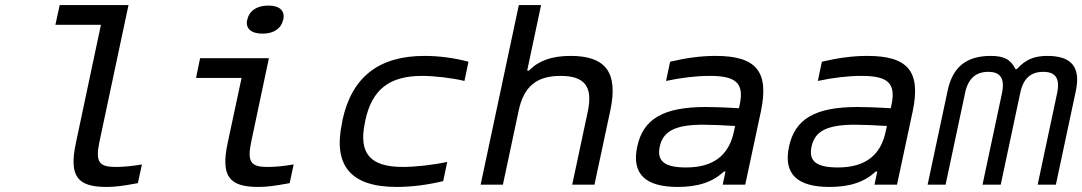

<svg xmlns="http://www.w3.org/2000/svg" viewBox="-20 -730 4278 759"><path d="M438 -70C373 -70 356 -88 373 -169L488 -710H216L199 -632H379L280 -165C252 -33 286 9 401 9C436 9 465 5 525 -6L541 -80C501 -73 466 -70 438 -70Z M1038 -70C973 -70 956 -88 973 -169L1043 -500H771L755 -422H935L880 -165C852 -33 886 9 1001 9C1036 9 1065 5 1125 -6L1141 -80C1101 -73 1066 -70 1038 -70ZM957 -651C950 -618 972 -597 1018 -597C1063 -597 1092 -618 1099 -651L1100 -653C1107 -687 1086 -708 1041 -708C995 -708 965 -687 958 -653Z M1334 -256 1332 -244C1296 -74 1368 9 1548 9C1606 9 1670 1 1732 -14L1748 -90C1694 -78 1620 -70 1573 -70C1444 -70 1396 -123 1423 -247L1424 -253C1450 -377 1520 -430 1649 -430C1696 -430 1767 -422 1816 -410L1832 -486C1776 -501 1715 -509 1658 -509C1478 -509 1371 -426 1334 -256Z M2031 -710 1880 0H1968L2030 -291C2050 -388 2101 -430 2196 -430C2291 -430 2324 -388 2304 -291L2242 0H2330L2393 -295C2424 -443 2375 -509 2236 -509C2161 -509 2109 -490 2071 -451H2064L2119 -710Z M2809 -509C2750 -509 2692 -501 2629 -486L2613 -410C2673 -423 2734 -430 2785 -430C2888 -430 2923 -403 2904 -315L2901 -302C2840 -306 2795 -307 2770 -307C2601 -307 2522 -259 2499 -150C2476 -42 2532 9 2659 9C2741 9 2798 -11 2842 -52H2848L2837 0H2926L2988 -290C3021 -447 2970 -509 2809 -509ZM2588 -150C2601 -212 2650 -237 2760 -237C2789 -237 2841 -235 2886 -232L2881 -209C2861 -115 2799 -68 2692 -68C2607 -68 2576 -93 2588 -150Z M3409 -509C3350 -509 3292 -501 3229 -486L3213 -410C3273 -423 3334 -430 3385 -430C3488 -430 3523 -403 3504 -315L3501 -302C3440 -306 3395 -307 3370 -307C3201 -307 3122 -259 3099 -150C3076 -42 3132 9 3259 9C3341 9 3398 -11 3442 -52H3448L3437 0H3526L3588 -290C3621 -447 3570 -509 3409 -509ZM3188 -150C3201 -212 3250 -237 3360 -237C3389 -237 3441 -235 3486 -232L3481 -209C3461 -115 3399 -68 3292 -68C3207 -68 3176 -93 3188 -150Z M3726 -371 3647 0H3718L3795 -362C3807 -421 3839 -446 3887 -446C3934 -446 3953 -421 3941 -362L3864 0H3936L4013 -362C4025 -421 4056 -446 4104 -446C4152 -446 4171 -421 4159 -362L4082 0H4154L4233 -371C4253 -467 4214 -509 4120 -509C4069 -509 4034 -495 4000 -457H3994C3976 -495 3948 -509 3897 -509C3802 -509 3746 -467 3726 -371Z"/></svg>

Font: LT Wave Mono
Style: Italic
Weight: 400
Designer: Daniel Lyons
Version: Version 2.5 (Glyphs App)